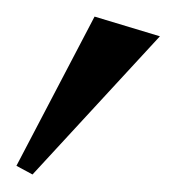

<svg xmlns="http://www.w3.org/2000/svg" viewBox="-21 -736 210 228"><path d="M168.9 -692.9 17.6 -528.8 -1.5 -539.1 91.3 -716.3Z"/></svg>

Font: Arian Grqi
Style: Italic
Weight: 400
Italic angle: -15°
Designer: Ruben Hakobyan (Tarumian)
Foundry: Ruben Hakobyan (Tarumian)
Version: Version 1.002